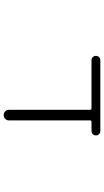

<svg xmlns="http://www.w3.org/2000/svg" viewBox="218 -804 563 1040"><g transform="rotate(90 500.0 -283.5)"><path d="M631.8 -50.8Q631.8 -38.1 623.5 -29.8Q615.2 -21.5 603 -21.5Q590.8 -21.5 582.5 -29.8Q574.2 -38.1 574.2 -50.8V-490.2Q574.2 -497.1 567.4 -497.1H305.7Q295.9 -497.1 289.1 -503.9Q282.2 -510.7 282.2 -521Q282.2 -531.2 289.1 -538.1Q295.9 -544.9 305.7 -544.9H688.5Q699.2 -544.9 706.1 -538.1Q712.9 -531.2 712.9 -521Q712.9 -510.7 706.1 -503.9Q699.2 -497.1 688.5 -497.1H639.6Q631.8 -497.1 631.8 -490.2Z"/></g></svg>

Font: Rounded-X Mgen+ 2m light
Style: Regular
Weight: 200
Designer: [Source Han Sans]
Ryoko NISHIZUKA  (kana & ideographs); Paul D. Hunt (Latin, Greek & Cyrillic); Wenlong ZHANG  (bopomofo
Version: Version 1.059.20150602